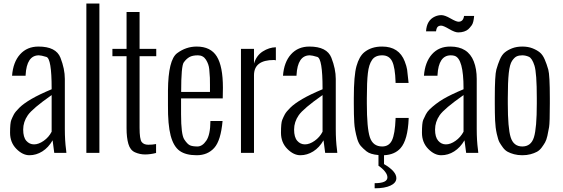

<svg xmlns="http://www.w3.org/2000/svg" viewBox="-20 -860 3165 1080"><path d="M198.7 -548.8Q129.9 -548.8 124 -437.5V-434.1H47.9Q53.7 -510.7 93 -554.4Q132.3 -598.1 196.3 -598.1Q295.4 -598.1 320.1 -535.2Q344.7 -472.2 344.7 -416V-134.8Q344.7 -69.3 351.6 -18.6L353.5 0H285.2L275.9 -70.8Q252.4 -29.8 218 -8.3Q183.6 13.2 145.5 13.2Q107.4 13.2 72 -22.7Q36.6 -58.6 36.6 -113.3Q36.6 -168 43.5 -185.1Q50.3 -202.1 58.3 -217Q66.4 -231.9 89.8 -254.9Q113.3 -277.8 156.7 -303.2Q200.2 -328.6 270.5 -357.9V-362.8Q270.5 -530.8 241 -539.8Q211.4 -548.8 198.7 -548.8ZM270.5 -119.1V-325.2Q162.6 -249.5 136.5 -211.9Q110.4 -174.3 110.4 -131.3Q110.4 -88.4 127.9 -68.1Q145.5 -47.9 171.4 -47.9Q197.3 -47.9 225.8 -67.9Q254.4 -87.9 270.5 -119.1Z M465.8 0V-840.3H539.1V0Z M691.9 -138.2V-543.9H612.3V-585H691.9V-792.5H765.1V-585H858.9V-543.9H765.1V-141.6Q765.1 -77.1 776.9 -61.5Q788.6 -45.9 814 -45.9Q838.9 -45.9 857.9 -49.8V0.5Q825.2 8.8 795.9 8.8Q766.6 8.8 739.5 -3.2Q712.4 -15.1 702.1 -50.5Q691.9 -85.9 691.9 -138.2Z M1086.4 -598.1Q1165 -598.1 1199.5 -542.5Q1233.9 -486.8 1233.9 -366.7Q1233.9 -330.1 1232.9 -306.6H998.5V-217.3Q998.5 -103 1016.4 -75.9Q1034.2 -48.8 1048.8 -42.5Q1063.5 -36.1 1090.8 -36.1Q1118.2 -36.1 1140.6 -69.1Q1163.1 -102.1 1163.6 -179.2H1231.9Q1222.2 -69.3 1185.1 -28.1Q1147.9 13.2 1086.4 13.2Q1024.9 13.2 990.5 -11.5Q956.1 -36.1 939.9 -97.4Q923.8 -158.7 924.8 -269.5V-351.1Q926.3 -523.4 976.3 -560.8Q1026.4 -598.1 1086.4 -598.1ZM999 -342.8H1161.1Q1160.6 -362.3 1161.1 -382.3Q1161.6 -402.3 1160.6 -422.6Q1159.7 -442.9 1157 -470.9Q1154.3 -499 1138.7 -523.9Q1123 -548.8 1093.3 -548.8Q1063 -548.8 1045.7 -539.1Q1028.3 -529.3 1013.7 -509Q999 -488.8 999 -342.8Z M1335.4 0V-585H1408.7V-502.4Q1422.4 -547.9 1458 -570.6Q1493.7 -593.3 1531.7 -594.2V-520.5Q1526.4 -522.5 1520.5 -522.5Q1408.7 -522.5 1408.7 -436.5V0Z M1722.7 -548.8Q1653.8 -548.8 1647.9 -437.5V-434.1H1571.8Q1577.6 -510.7 1616.9 -554.4Q1656.2 -598.1 1720.2 -598.1Q1819.3 -598.1 1844 -535.2Q1868.7 -472.2 1868.7 -416V-134.8Q1868.7 -69.3 1875.5 -18.6L1877.4 0H1809.1L1799.8 -70.8Q1776.4 -29.8 1741.9 -8.3Q1707.5 13.2 1669.4 13.2Q1631.3 13.2 1595.9 -22.7Q1560.5 -58.6 1560.5 -113.3Q1560.5 -168 1567.4 -185.1Q1574.2 -202.1 1582.3 -217Q1590.3 -231.9 1613.8 -254.9Q1637.2 -277.8 1680.7 -303.2Q1724.1 -328.6 1794.4 -357.9V-362.8Q1794.4 -530.8 1764.9 -539.8Q1735.4 -548.8 1722.7 -548.8ZM1794.4 -119.1V-325.2Q1686.5 -249.5 1660.4 -211.9Q1634.3 -174.3 1634.3 -131.3Q1634.3 -88.4 1651.9 -68.1Q1669.4 -47.9 1695.3 -47.9Q1721.2 -47.9 1749.8 -67.9Q1778.3 -87.9 1794.4 -119.1Z M2205.1 -393.6V-397.9Q2202.6 -480.5 2186 -514.6Q2169.4 -548.8 2129.9 -548.8Q2090.3 -548.8 2072.8 -522.9Q2054.7 -497.1 2049.3 -448.7Q2043.5 -399.9 2043.5 -307.6V-277.3Q2043.5 -139.6 2060.5 -87.9Q2077.6 -36.1 2129.9 -36.1Q2168.5 -36.1 2185.1 -71.3Q2201.7 -106.4 2205.1 -191.9V-196.8H2278.8V-193.4Q2273.9 -72.3 2232.9 -26.4Q2200.2 10.3 2140.1 13.2V63Q2209.5 103.5 2209.5 142.1Q2209.5 168 2177.2 183.6Q2145 199.2 2087.4 199.2V170.4Q2159.2 170.4 2159.2 137.7Q2159.2 122.1 2145 104.5Q2130.9 86.9 2108.9 72.3V12.2Q2062.5 8.3 2041.5 -8.8Q2021 -25.4 2009.3 -39.1Q1997.6 -52.7 1989.7 -77.6Q1974.6 -130.4 1972.7 -170.9Q1970.2 -211.4 1970.2 -277.3V-307.6Q1970.2 -435.5 1985.4 -488.8Q2000.5 -542 2028.3 -565.4Q2068.8 -598.6 2129.9 -598.1Q2224.6 -598.1 2256.8 -514.2Q2267.1 -487.3 2270 -468.8Q2272.9 -450.2 2278.3 -393.6Z M2462.9 -774.9Q2481.9 -774.9 2514.2 -756.3Q2546.4 -737.8 2559.1 -737.8Q2585.9 -737.8 2590.3 -770.5H2647Q2644 -732.9 2633.8 -718.3Q2622.6 -703.1 2613.8 -695.3Q2605 -687.5 2590.3 -682.6Q2575.7 -677.7 2557.1 -677.7Q2538.6 -677.7 2506.3 -696.8Q2474.1 -715.8 2461.9 -715.8Q2448.7 -715.8 2441.9 -709Q2435.1 -702.1 2432.6 -683.6H2376.5Q2379.9 -746.1 2426.8 -767.1Q2444.3 -774.9 2462.9 -774.9ZM2515.6 -548.8Q2446.8 -548.8 2440.9 -437.5V-434.1H2364.7Q2370.6 -510.7 2409.7 -554.7Q2448.7 -598.6 2513.2 -598.1Q2612.3 -598.1 2645 -514.6Q2661.6 -472.2 2661.6 -416V-134.8Q2661.6 -69.3 2668.5 -18.6L2670.4 0H2602.1L2592.8 -70.8Q2568.8 -29.8 2534.7 -8.3Q2500.5 13.2 2462.4 13.2Q2424.3 13.7 2388.7 -22.5Q2353.5 -58.6 2353.5 -113.3Q2353.5 -168 2360.4 -185.1Q2367.7 -202.1 2375.5 -216.8Q2383.3 -231.4 2395 -243.2Q2430.2 -277.3 2473.6 -303.2Q2517.1 -328.6 2587.4 -357.9V-362.8Q2587.4 -530.3 2537.1 -545.9Q2528.3 -548.8 2515.6 -548.8ZM2587.4 -119.1V-325.2Q2479.5 -249.5 2453.1 -211.9Q2427.2 -174.3 2427.2 -131.3Q2427.2 -88.9 2444.8 -68.4Q2462.4 -47.9 2488.3 -47.9Q2514.2 -47.9 2542.5 -67.9Q2570.8 -87.9 2587.4 -119.1Z M2836.4 -307.6V-277.3Q2836.4 -139.6 2852.5 -87.9Q2868.7 -36.1 2918 -36.1Q2967.3 -36.1 2983.4 -87.9Q2999.5 -139.6 2999.5 -277.3V-307.6Q2999.5 -449.7 2986.3 -491.2Q2973.1 -532.7 2954.6 -540.8Q2936 -548.8 2918 -548.8Q2899.9 -548.8 2887 -543.2Q2874 -537.6 2860.6 -518.1Q2847.2 -498.5 2841.8 -448.7Q2836.4 -398.9 2836.4 -307.6ZM2763.2 -277.3V-307.6Q2763.2 -437.5 2772 -468.8Q2780.8 -500 2792 -525.9Q2803.2 -551.8 2819.6 -565.2Q2835.9 -578.6 2860.8 -588.4Q2885.7 -598.1 2918 -598.1Q2950.2 -598.1 2975.1 -588.4Q3000 -578.6 3016.4 -565.2Q3032.7 -551.8 3043.9 -525.9Q3055.2 -500 3064 -468.8Q3072.8 -437.5 3072.8 -307.6V-277.3Q3072.8 -169.9 3068.6 -145Q3064.5 -120.1 3059.1 -96.2Q3053.7 -72.3 3046.1 -59.1Q3038.6 -45.9 3026.9 -30Q3015.1 -14.2 3000 -6.1Q2984.9 2 2964.1 7.6Q2943.4 13.2 2918 13.2Q2892.6 13.2 2871.8 7.6Q2851.1 2 2835.9 -6.1Q2820.8 -14.2 2809.1 -30Q2797.4 -45.9 2789.8 -59.1Q2782.2 -72.3 2774.4 -107.2Q2766.6 -142.1 2764.9 -182.6Q2763.2 -223.1 2763.2 -277.3Z"/></svg>

Font: Oswald-Light
Style: Light
Weight: 300
Designer: vernon adams
Foundry: vernon adams
Version: Version ; ttfautohint (v0.92.18-e454-dirty) -l 8 -r 50 -G 20